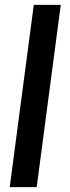

<svg xmlns="http://www.w3.org/2000/svg" viewBox="-20 -720 290 790"><path d="M20 50H131L230 -700H119Z"/></svg>

Font: Tanklager Original
Style: Regular
Weight: 400
Designer: Ariel Martín Pérez
Foundry: Tunera Type Foundry
Version: Version 1.000;Glyphs 3.3 (3310)